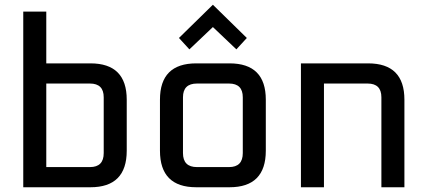

<svg xmlns="http://www.w3.org/2000/svg" viewBox="-20 -789 1798 809"><path d="M78 0V-740H175V-522H361Q514 -522 514 -369V-154Q514 0 361 0ZM175 -85H359Q417 -85 417 -144V-379Q417 -437 359 -437H175Z M654 -154V-369Q654 -522 807 -522H947Q1100 -522 1100 -369V-154Q1100 0 947 0H807Q654 0 654 -154ZM751 -144Q751 -85 810 -85H945Q1003 -85 1003 -144V-379Q1003 -437 945 -437H810Q751 -437 751 -379ZM734 -629 877 -769 1020 -629 976 -581 877 -675 778 -581Z M1248 0V-522H1531Q1684 -522 1684 -369V0H1587V-379Q1587 -437 1529 -437H1345V0Z"/></svg>

Font: Oxanium ExtraLight Medium
Style: Regular
Weight: 500
Version: Version 2.000